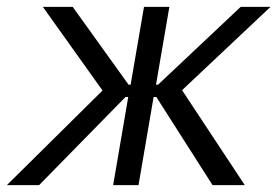

<svg xmlns="http://www.w3.org/2000/svg" viewBox="-56 -540 809 560"><path d="M-36 0H58L310 -257H318L274 0H348L392 -257H400L564 0H658L475 -277L733 -520H646L405 -293H399L438 -520H364L325 -293H319L156 -520H69L243 -276Z"/></svg>

Font: Fixel Display
Style: Italic
Weight: 400
Italic angle: -10°
Designer: AlfaBravo + MacPaw
Foundry: Kyrylo Tkachov, Marchela Mozhyna, Serhii Makarenko, Maria Weinstein, Zakhar Kryvoshyya
Version: Version 1.210;Glyphs 3.2 (3217)